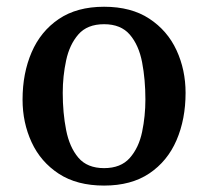

<svg xmlns="http://www.w3.org/2000/svg" viewBox="-20 -552 632 583"><path d="M48.5 -249.5Q48.5 -329.5 76 -393.2Q103.5 -457 158.5 -494.2Q213.5 -531.5 296 -531.5Q378.5 -531.5 433.5 -495.2Q488.5 -459 516 -399.5Q543.5 -340 543.5 -270Q543.5 -190 516 -126.2Q488.5 -62.5 433.5 -25.5Q378.5 11.5 296 11.5Q213.5 11.5 158.5 -24.5Q103.5 -60.5 76 -120Q48.5 -179.5 48.5 -249.5ZM170.5 -270Q170.5 -209.5 180.8 -157.2Q191 -105 218 -73.2Q245 -41.5 296 -41.5Q347 -41.5 374.2 -72.5Q401.5 -103.5 411.5 -151.5Q421.5 -199.5 421.5 -250Q421.5 -310.5 411.5 -362.8Q401.5 -415 374.2 -446.8Q347 -478.5 296 -478.5Q245 -478.5 218 -447.5Q191 -416.5 180.8 -368.5Q170.5 -320.5 170.5 -270Z"/></svg>

Font: Besley* Medium
Style: Regular
Weight: 500
Designer: Owen Earl
Foundry: indestructible type*
Version: Version 3.000; ttfautohint (v1.8.3)